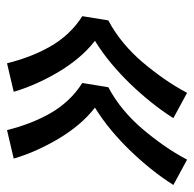

<svg xmlns="http://www.w3.org/2000/svg" viewBox="-23 -618 552 546"><g transform="rotate(90 253.0 -345.0)"><path d="M350 -89Q342 -121 330.5 -151.5Q319 -182 303 -210.5Q287 -239 265 -262.5Q243 -286 216 -303L228 -377Q262 -395 292 -420Q322 -445 347 -474.5Q372 -504 394 -535.5Q416 -567 434 -601L506 -562Q485 -529 460.5 -498.5Q436 -468 408.5 -439.5Q381 -411 350.5 -385.5Q320 -360 286 -339Q313 -318 335 -291.5Q357 -265 374.5 -235.5Q392 -206 406.5 -174Q421 -142 431 -108ZM160 -89Q152 -121 140.5 -151.5Q129 -182 113 -210.5Q97 -239 75 -262.5Q53 -286 26 -303L38 -377Q72 -395 102 -420Q132 -445 157 -474.5Q182 -504 204 -535.5Q226 -567 244 -601L316 -562Q295 -529 270.5 -498.5Q246 -468 218.5 -439.5Q191 -411 160.5 -385.5Q130 -360 96 -339Q123 -318 145 -291.5Q167 -265 184.5 -235.5Q202 -206 216.5 -174Q231 -142 241 -108Z"/></g></svg>

Font: Iosevka Curly Semibold Oblique
Style: Regular
Weight: 600
Italic angle: -9°
Monospace: yes
Designer: Belleve Invis
Foundry: Belleve Invis
Version: Version 11.1.0; ttfautohint (v1.8.3)